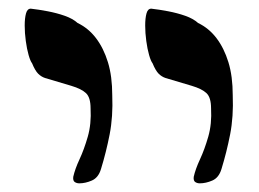

<svg xmlns="http://www.w3.org/2000/svg" viewBox="-20 -636 597 443"><path d="M441 -213Q435 -213 430.5 -216Q426 -219 427 -228Q431 -246 441.5 -268.5Q452 -291 460.5 -320.5Q469 -350 467 -386Q467 -411 456.5 -421Q446 -431 422.5 -438Q399 -445 362 -456Q353 -459 346 -466Q339 -473 332 -490Q328 -495 324 -509Q320 -523 317.5 -541.5Q315 -560 315 -577Q315 -594 318 -605Q321 -616 329 -616Q347 -614 368 -610Q389 -606 407.5 -599.5Q426 -593 437 -583Q462 -571 479.5 -548Q497 -525 507 -492.5Q517 -460 517 -416Q519 -367 511 -326Q503 -285 491 -246Q485 -226 470 -219.5Q455 -213 441 -213ZM163 -213Q157 -213 152.5 -216Q148 -219 149 -228Q153 -246 163.5 -268.5Q174 -291 182.5 -320.5Q191 -350 189 -386Q189 -411 178.5 -421Q168 -431 144.5 -438Q121 -445 84 -456Q75 -459 68 -466Q61 -473 54 -490Q50 -495 46 -509Q42 -523 39.5 -541.5Q37 -560 37 -577Q37 -594 40 -605Q43 -616 51 -616Q69 -614 90 -610Q111 -606 129.5 -599.5Q148 -593 159 -583Q184 -571 201.5 -548Q219 -525 229 -492.5Q239 -460 239 -416Q241 -367 233 -326Q225 -285 213 -246Q207 -226 192 -219.5Q177 -213 163 -213Z"/></svg>

Font: Noto Rashi Hebrew SemiBold
Style: Regular
Weight: 600
Version: Version 1.006